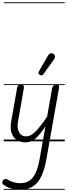

<svg xmlns="http://www.w3.org/2000/svg" viewBox="-38 -1250 593 1698"><path d="M188.5 9Q115 9 80.8 -41.2Q46.5 -91.5 60.5 -173L114 -476Q115 -482 119.8 -491.2Q124.5 -500.5 148 -500.5Q167 -500.5 171 -491Q175 -481.5 173.5 -473L120.5 -170.5Q111 -119 130.5 -81.5Q150 -44 193.5 -44Q235 -44 278.8 -89.2Q322.5 -134.5 379 -219L422.5 -467Q425 -479 429.8 -486.2Q434.5 -493.5 443 -497Q451.5 -500.5 464.5 -500.5Q479 -500.5 482.5 -493.5Q486 -486.5 483.5 -470L373 154.5Q347 302 291.5 365.2Q236 428.5 140.5 428.5Q95.5 428.5 56.5 416Q17.5 403.5 -9 382.5Q-18 375.5 -18.2 364.5Q-18.5 353.5 -10 343Q-4 335 6.8 332.8Q17.5 330.5 27 337Q48 351.5 79 360.8Q110 370 142 370Q190.5 370 223.5 347.2Q256.5 324.5 278.2 276.2Q300 228 313.5 151L364 -134Q315.5 -57.5 275.2 -24.2Q235 9 188.5 9ZM188.5 9Q115 9 80.8 -41.2Q46.5 -91.5 60.5 -173L114 -476Q115 -482 119.8 -491.2Q124.5 -500.5 148 -500.5Q167 -500.5 171 -491Q175 -481.5 173.5 -473L120.5 -170.5Q111 -119 130.5 -81.5Q150 -44 193.5 -44Q235 -44 278.8 -89.2Q322.5 -134.5 379 -219L422.5 -467Q425 -479 429.8 -486.2Q434.5 -493.5 443 -497Q451.5 -500.5 464.5 -500.5Q479 -500.5 482.5 -493.5Q486 -486.5 483.5 -470L373 154.5Q347 302 291.5 365.2Q236 428.5 140.5 428.5Q95.5 428.5 56.5 416Q17.5 403.5 -9 382.5Q-18 375.5 -18.2 364.5Q-18.5 353.5 -10 343Q-4 335 6.8 332.8Q17.5 330.5 27 337Q48 351.5 79 360.8Q110 370 142 370Q190.5 370 223.5 347.2Q256.5 324.5 278.2 276.2Q300 228 313.5 151L364 -134Q315.5 -57.5 275.2 -24.2Q235 9 188.5 9ZM315.5 -587Q307.5 -592 303.5 -599.5Q299.5 -607 308.5 -622.5L385.5 -756.5Q398 -778 413.2 -778.8Q428.5 -779.5 437.5 -772Q449 -761.5 448.5 -748.8Q448 -736 439.5 -724L347 -596Q338 -583.5 330.2 -583.2Q322.5 -583 315.5 -587ZM-5 420.5H534.5V428.5H-5ZM-5 -16H534.5V0H-5ZM-5 -505.5H534.5V-497.5H-5ZM-5 -1230H534.5V-1222H-5Z"/></svg>

Font: Edu VIC WA NT Pre Guide
Style: Regular
Weight: 400
Designer: Tina and Corey Anderson, Eben Sorkin, Mirko Velimirovic
Foundry: Google for Education
Version: Version 1.000